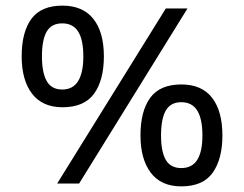

<svg xmlns="http://www.w3.org/2000/svg" viewBox="-20 -652 868 682"><path d="M569 -622H646L261 0H183ZM202 -271Q131 -271 94 -319Q57 -367 57 -452Q57 -538 91.5 -585Q126 -632 202 -632Q274 -632 311.5 -585Q349 -538 349 -452Q349 -367 314 -319Q279 -271 202 -271ZM201 -334Q239 -334 257.5 -364Q276 -394 276 -452Q276 -511 257.5 -540Q239 -569 201 -569Q163 -569 146 -540Q129 -511 129 -452Q129 -394 146 -364Q163 -334 201 -334ZM624 10Q552 10 515.5 -38.5Q479 -87 479 -171Q479 -257 513.5 -304.5Q548 -352 624 -352Q697 -352 733.5 -304.5Q770 -257 770 -171Q770 -87 735.5 -38.5Q701 10 624 10ZM624 -55Q662 -55 680.5 -84Q699 -113 699 -171Q699 -230 680.5 -259.5Q662 -289 624 -289Q586 -289 569 -259.5Q552 -230 552 -171Q552 -113 569 -84Q586 -55 624 -55Z"/></svg>

Font: oriya15
Style: Book
Weight: 400
Designer: Jelle Bosma - Monotype Design Team
Foundry: Monotype Imaging Inc.
Version: Version 2.003